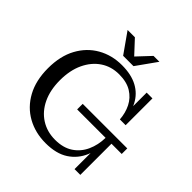

<svg xmlns="http://www.w3.org/2000/svg" viewBox="-230 -1057 1246 1246"><g transform="rotate(45 393.0 -434.0)"><path d="M378 14Q283 14 207.5 -28Q132 -70 88.5 -149.5Q45 -229 45 -341Q45 -453 88 -532Q131 -611 205 -653Q279 -695 371 -695Q457 -695 514.5 -664Q572 -633 602 -575Q632 -517 633 -436H610Q606 -492 583 -538Q560 -584 515 -612Q470 -640 400 -640Q328 -640 273 -603Q218 -566 186.5 -499Q155 -432 155 -341Q155 -251 186.5 -184.5Q218 -118 275 -81.5Q332 -45 406 -45Q480 -45 529 -77.5Q578 -110 603 -165Q628 -220 629 -286H653Q653 -201 624.5 -133Q596 -65 535.5 -25.5Q475 14 378 14ZM630 0V-200L653 -286H683V0ZM368 -286V-337H777V-286ZM633 -436 610 -497V-682H663V-436ZM333 -743 235 -882H302L408 -768H366L473 -882H527L428 -743Z"/></g></svg>

Font: Montagu Slab
Style: Bold
Weight: 700
Designer: Florian Karsten
Foundry: Florian Karsten
Version: Version 1.000